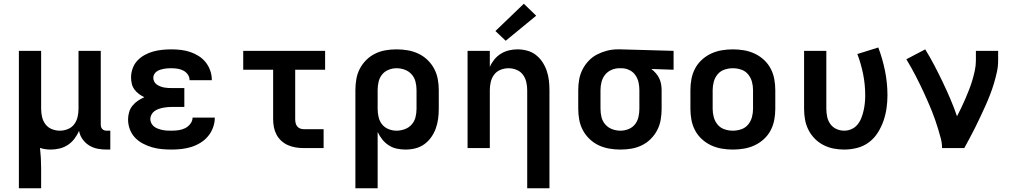

<svg xmlns="http://www.w3.org/2000/svg" viewBox="-20 -792 5440 1027"><path d="M81 215V-520H200V-210Q200 -188 205 -166.5Q210 -145 223 -127.5Q236 -110 257 -101.5Q278 -93 300 -93Q322 -93 343 -101.5Q364 -110 377 -127.5Q390 -145 395 -166.5Q400 -188 400 -210V-520H519V-124Q519 -118 521 -112Q523 -106 527.5 -101.5Q532 -97 538 -95Q544 -93 550 -93H570V8H550Q526 8 502 3.5Q478 -1 457 -14Q436 -27 421.5 -47.5Q407 -68 403 -92Q393 -70 378.5 -50.5Q364 -31 344 -17.5Q324 -4 300 2Q276 8 252 8Q237 8 222.5 6Q208 4 194 -1Q197 26 198.5 53Q200 80 200 107V215Z M898 8Q871 8 844.5 5.5Q818 3 792.5 -4.5Q767 -12 743.5 -24.5Q720 -37 702 -56Q684 -75 674.5 -100.5Q665 -126 665 -153Q665 -172 670.5 -191.5Q676 -211 688.5 -226.5Q701 -242 717.5 -253Q734 -264 752 -272Q737 -279 723 -289.5Q709 -300 699 -313.5Q689 -327 685 -344Q681 -361 681 -378Q681 -402 689.5 -426Q698 -450 715 -468Q732 -486 754 -498Q776 -510 799.5 -516.5Q823 -523 848 -525.5Q873 -528 897 -528Q923 -528 948 -525Q973 -522 997 -514Q1021 -506 1042.5 -492.5Q1064 -479 1080 -459Q1096 -439 1104.5 -414.5Q1113 -390 1113 -365Q1113 -364 1113 -363.5Q1113 -363 1113 -363H994Q994 -363 994 -363Q994 -363 994 -363Q994 -380 984.5 -393.5Q975 -407 960.5 -414.5Q946 -422 929.5 -424.5Q913 -427 897 -427Q887 -427 877 -426.5Q867 -426 857 -424Q847 -422 837 -419Q827 -416 818.5 -410Q810 -404 805 -395Q800 -386 800 -376Q800 -376 800 -376Q800 -376 800 -376Q800 -365 805 -355.5Q810 -346 818.5 -340Q827 -334 837 -330Q847 -326 857.5 -324Q868 -322 878.5 -321.5Q889 -321 900 -321H966V-220H900Q888 -220 875.5 -219Q863 -218 851 -215.5Q839 -213 827 -208.5Q815 -204 805.5 -197Q796 -190 790 -178.5Q784 -167 784 -155Q784 -143 790 -132Q796 -121 805.5 -114Q815 -107 826.5 -103Q838 -99 850 -96.5Q862 -94 874 -93.5Q886 -93 898 -93Q916 -93 934.5 -95.5Q953 -98 969.5 -106Q986 -114 998 -129.5Q1010 -145 1010 -163H1129Q1129 -163 1129 -163Q1129 -163 1129 -163Q1129 -136 1119.5 -110Q1110 -84 1093 -63.5Q1076 -43 1052.5 -28.5Q1029 -14 1003.5 -6Q978 2 951 5Q924 8 898 8Z M1604 0Q1582 0 1561 -3.5Q1540 -7 1520.5 -15.5Q1501 -24 1485 -38.5Q1469 -53 1459 -72Q1449 -91 1445 -112Q1441 -133 1441 -155V-419H1281V-520H1719V-419H1559V-155Q1559 -145 1561 -135Q1563 -125 1569 -117Q1575 -109 1584.5 -105Q1594 -101 1604 -101H1711V0Z M1881 215V-310Q1881 -339 1886 -368.5Q1891 -398 1904.5 -424Q1918 -450 1939 -471Q1960 -492 1986.5 -505Q2013 -518 2042 -523Q2071 -528 2101 -528Q2131 -528 2160.5 -523Q2190 -518 2217 -505.5Q2244 -493 2266 -472Q2288 -451 2302 -425Q2316 -399 2321.5 -369.5Q2327 -340 2327 -310V-210Q2327 -183 2323.5 -156.5Q2320 -130 2311 -105Q2302 -80 2286.5 -58Q2271 -36 2249.5 -20.5Q2228 -5 2202 1.5Q2176 8 2149 8Q2125 8 2102 3Q2079 -2 2059 -15Q2039 -28 2024.5 -46.5Q2010 -65 2000 -86V215ZM2101 -93Q2123 -93 2145 -101Q2167 -109 2182 -126Q2197 -143 2202.5 -165Q2208 -187 2208 -210V-310Q2208 -333 2202.5 -355Q2197 -377 2182 -394Q2167 -411 2145.5 -419Q2124 -427 2101 -427Q2079 -427 2058 -418.5Q2037 -410 2023.5 -393Q2010 -376 2005 -354Q2000 -332 2000 -310V-210Q2000 -188 2005 -166Q2010 -144 2023.5 -127Q2037 -110 2058 -101.5Q2079 -93 2101 -93Z M2800 215V-310Q2800 -332 2795 -353.5Q2790 -375 2777 -392.5Q2764 -410 2743 -418.5Q2722 -427 2700 -427Q2678 -427 2657 -418.5Q2636 -410 2623 -392.5Q2610 -375 2605 -353.5Q2600 -332 2600 -310V0H2481V-520H2600V-434Q2609 -455 2624 -473.5Q2639 -492 2659 -504.5Q2679 -517 2702 -522.5Q2725 -528 2748 -528Q2774 -528 2800 -521Q2826 -514 2846.5 -498Q2867 -482 2881.5 -460Q2896 -438 2904.5 -413Q2913 -388 2916 -362Q2919 -336 2919 -310V215ZM2685 -574 2630 -626 2782 -772 2848 -708Z M3299 8Q3269 8 3239.5 3Q3210 -2 3183 -14.5Q3156 -27 3134 -48Q3112 -69 3098 -95Q3084 -121 3078.5 -150.5Q3073 -180 3073 -210V-310Q3073 -339 3078 -367Q3083 -395 3096 -420.5Q3109 -446 3129 -467Q3149 -488 3174.5 -501Q3200 -514 3227.5 -521Q3255 -528 3284 -528Q3288 -528 3292 -528Q3296 -528 3300 -528L3583 -520V-419L3464 -423Q3477 -413 3488 -400.5Q3499 -388 3506 -373.5Q3513 -359 3516 -342.5Q3519 -326 3519 -310V-210Q3519 -181 3514 -151.5Q3509 -122 3495.5 -96Q3482 -70 3461 -49Q3440 -28 3413.5 -15Q3387 -2 3358 3Q3329 8 3299 8ZM3299 -93Q3321 -93 3342 -101.5Q3363 -110 3376.5 -127Q3390 -144 3395 -166Q3400 -188 3400 -210V-310Q3400 -331 3395.5 -351.5Q3391 -372 3379 -389.5Q3367 -407 3348 -416.5Q3329 -426 3308 -427H3300Q3298 -427 3296.5 -427Q3295 -427 3293 -427Q3271 -427 3250.5 -418Q3230 -409 3216.5 -392Q3203 -375 3197.5 -353.5Q3192 -332 3192 -310V-210Q3192 -187 3197.5 -165Q3203 -143 3218 -126Q3233 -109 3254.5 -101Q3276 -93 3299 -93Z M3900 8Q3870 8 3840.5 3Q3811 -2 3784 -14.5Q3757 -27 3734.5 -47.5Q3712 -68 3698 -94.5Q3684 -121 3678.5 -150.5Q3673 -180 3673 -210V-310Q3673 -340 3678.5 -369.5Q3684 -399 3698 -425.5Q3712 -452 3734.5 -472.5Q3757 -493 3784 -505.5Q3811 -518 3840.5 -523Q3870 -528 3900 -528Q3930 -528 3959.5 -523Q3989 -518 4016 -505.5Q4043 -493 4065.5 -472.5Q4088 -452 4102 -425.5Q4116 -399 4121.5 -369.5Q4127 -340 4127 -310V-210Q4127 -180 4121.5 -150.5Q4116 -121 4102 -94.5Q4088 -68 4065.5 -47.5Q4043 -27 4016 -14.5Q3989 -2 3959.5 3Q3930 8 3900 8ZM3900 -93Q3923 -93 3945 -100.5Q3967 -108 3981.5 -125.5Q3996 -143 4002 -165Q4008 -187 4008 -210V-310Q4008 -333 4002 -355Q3996 -377 3981.5 -394.5Q3967 -412 3945 -419.5Q3923 -427 3900 -427Q3877 -427 3855 -419.5Q3833 -412 3818.5 -394.5Q3804 -377 3798 -355Q3792 -333 3792 -310V-210Q3792 -187 3798 -165Q3804 -143 3818.5 -125.5Q3833 -108 3855 -100.5Q3877 -93 3900 -93Z M4496 8Q4467 8 4438.5 2.5Q4410 -3 4384 -16.5Q4358 -30 4337.5 -51Q4317 -72 4304 -98Q4291 -124 4286 -152.5Q4281 -181 4281 -210V-520H4400V-210Q4400 -189 4404.5 -167.5Q4409 -146 4421.5 -128.5Q4434 -111 4454 -102Q4474 -93 4496 -93Q4516 -93 4535 -101.5Q4554 -110 4567 -126Q4580 -142 4587.5 -161.5Q4595 -181 4599.5 -201Q4604 -221 4606 -241.5Q4608 -262 4608 -282Q4608 -339 4597 -394.5Q4586 -450 4566 -503L4678 -538Q4701 -477 4714 -412.5Q4727 -348 4727 -282Q4727 -247 4722 -212.5Q4717 -178 4705.5 -145Q4694 -112 4675 -82Q4656 -52 4628 -31Q4600 -10 4565.5 -1Q4531 8 4496 8Z M5019 0Q5019 -26 5012.5 -51Q5006 -76 4998.5 -100.5Q4991 -125 4982.5 -149.5Q4974 -174 4964.5 -198Q4955 -222 4944.5 -245.5Q4934 -269 4923.5 -292.5Q4913 -316 4901.5 -339Q4890 -362 4878.5 -385Q4867 -408 4854 -430.5Q4841 -453 4828 -475L4929 -528Q4955 -486 4978 -442Q5001 -398 5022.5 -353Q5044 -308 5063.5 -262.5Q5083 -217 5099 -170Q5111 -193 5122.5 -217Q5134 -241 5144.5 -265.5Q5155 -290 5164.5 -314.5Q5174 -339 5181.5 -364.5Q5189 -390 5194.5 -416Q5200 -442 5200 -468V-520H5319V-468Q5319 -436 5312 -405Q5305 -374 5296 -344Q5287 -314 5275.5 -284.5Q5264 -255 5251 -226Q5238 -197 5224.5 -168.5Q5211 -140 5197 -111.5Q5183 -83 5168 -55.5Q5153 -28 5138 0Z"/></svg>

Font: Iosevka SS04 Extended
Style: Bold
Weight: 700
Width: 7
Monospace: yes
Designer: Belleve Invis
Foundry: Belleve Invis
Version: Version 19.0.0; ttfautohint (v1.8.4)